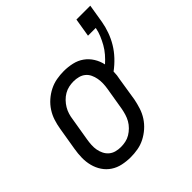

<svg xmlns="http://www.w3.org/2000/svg" viewBox="-179 -803 950 950"><g transform="rotate(-45 296.0 -328.0)"><path d="M204 8Q175 8 147 2Q119 -4 96.5 -19Q74 -34 59 -56.5Q44 -79 37 -106Q30 -133 30.5 -161.5Q31 -190 36 -219L56 -339Q60 -364 68 -389Q76 -414 90.5 -436.5Q105 -459 125.5 -477Q146 -495 170 -507Q194 -519 219.5 -523.5Q245 -528 270 -528Q300 -528 328.5 -521.5Q357 -515 379.5 -499Q402 -483 417 -459Q432 -435 438 -407Q456 -423 472 -441.5Q488 -460 499.5 -480.5Q511 -501 520 -522.5Q529 -544 533 -566V-567H479L495 -664H592L576 -567Q571 -537 560 -506.5Q549 -476 532.5 -448.5Q516 -421 493 -396.5Q470 -372 443 -352Q443 -340 441.5 -327Q440 -314 437 -301L418 -181Q413 -156 405 -131Q397 -106 382.5 -83.5Q368 -61 347.5 -43Q327 -25 303.5 -13Q280 -1 254.5 3.5Q229 8 204 8ZM205 -62Q221 -62 238 -65.5Q255 -69 270 -78Q285 -87 298 -100Q311 -113 319.5 -128Q328 -143 333 -159.5Q338 -176 341 -192L361 -312Q364 -330 364.5 -347.5Q365 -365 362 -381.5Q359 -398 352 -413Q345 -428 332.5 -438.5Q320 -449 303 -453.5Q286 -458 269 -458Q252 -458 235.5 -454.5Q219 -451 203.5 -442Q188 -433 175.5 -420Q163 -407 154 -392Q145 -377 140 -360.5Q135 -344 133 -328L113 -208Q110 -190 109 -172.5Q108 -155 111 -138.5Q114 -122 121.5 -107Q129 -92 141.5 -81.5Q154 -71 170.5 -66.5Q187 -62 205 -62Z"/></g></svg>

Font: Iosevka SS04 Oblique
Style: Regular
Weight: 400
Italic angle: -9°
Monospace: yes
Designer: Belleve Invis
Foundry: Belleve Invis
Version: Version 19.0.0; ttfautohint (v1.8.4)